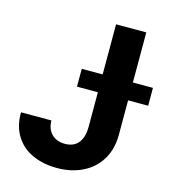

<svg xmlns="http://www.w3.org/2000/svg" viewBox="-107 -795 799 893"><g transform="rotate(15 292.0 -348.5)"><path d="M487.3 -707V-465.8H584V-379.9H487.3V-213.9Q487.3 -146 457.3 -95.5Q427.2 -44.9 373 -17.6Q318.8 9.8 248 9.8Q182.6 9.8 130.9 -13.4Q79.1 -36.6 49.6 -83.3Q20 -129.9 20.5 -197.3H167Q167.5 -155.8 191.4 -132.1Q215.3 -108.4 254.9 -108.4Q296.9 -108.4 319.3 -135.3Q341.8 -162.1 341.8 -213.9V-379.9H241.2V-465.8H341.8V-707Z"/></g></svg>

Font: Pretendard JP
Style: Bold
Weight: 700
Designer: Base glyphs from Inter by Rasmus Andersson; Hangeul glyphs from Noto Sans CJK(Source Han Sans) by Jang Soo-young and Kan
Foundry: Kil Hyung-jin
Version: Version 1.309